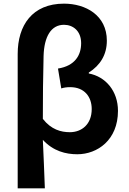

<svg xmlns="http://www.w3.org/2000/svg" viewBox="-20 -832 710 1053"><path d="M77 201H226C223 112 219 27 215 -65C272 -3 341 14 404 14C514 14 627 -64 627 -224C627 -333 559 -412 467 -429V-434C530 -474 566 -532 566 -609C566 -748 450 -812 331 -812C157 -812 77 -693 77 -536ZM363 -107C315 -107 261 -121 215 -180C215 -297 216 -410 219 -525C222 -631 260 -696 331 -696C380 -696 425 -663 425 -595C425 -530 392 -471 298 -456L316 -347C331 -352 347 -354 365 -354C443 -354 483 -301 483 -234C483 -150 428 -107 363 -107Z"/></svg>

Font: Noto Sans CJK SC
Style: Bold
Weight: 700
Designer: Ryoko NISHIZUKA 西塚涼子 (kana, bopomofo & ideographs); Paul D. Hunt (Latin, Greek & Cyrillic); Sandoll Communications 산돌커뮤니
Foundry: Adobe
Version: Version 2.004;hotconv 1.0.118;makeotfexe 2.5.65603